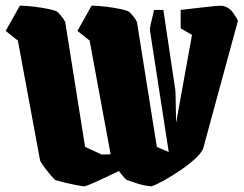

<svg xmlns="http://www.w3.org/2000/svg" viewBox="-49 -645 859 677"><path d="M146 -10Q143 -12 130 -27Q117 -42 105 -58.5Q93 -75 92 -81L14 -502L-29 -536L21 -625Q41 -625 71 -621.5Q101 -618 125.5 -612.5Q150 -607 155 -602Q162 -595 169.5 -585.5Q177 -576 181 -567L251 -127L310 -100L341 -101L267 -502L224 -536L274 -625Q294 -625 324 -621.5Q354 -618 378.5 -612.5Q403 -607 408 -602Q415 -595 422.5 -585.5Q430 -576 434 -567L504 -127L546 -109L480 -536Q479 -547 484.5 -568.5Q490 -590 494 -610H527L569 -329Q570 -324 570.5 -288.5Q571 -253 572 -212L628 -522L588 -545V-610Q615 -613 648 -617Q681 -621 707.5 -623.5Q734 -626 742 -623Q761 -617 773.5 -599Q786 -581 790 -572L667 -120Q659 -103 636 -82.5Q613 -62 584 -42.5Q555 -23 528 -8Q501 7 485 12Q460 10 436.5 2.5Q413 -5 399 -10Q396 -11 387.5 -20.5Q379 -30 370 -42Q323 -19 288.5 -3.5Q254 12 247 12Q243 12 222 8Q201 4 178.5 -1.5Q156 -7 146 -10Z"/></svg>

Font: Grenze Gotisch Black
Style: Regular
Weight: 900
Designer: Renata Polastri
Foundry: Omnibus-Type
Version: Version 1.001